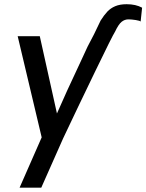

<svg xmlns="http://www.w3.org/2000/svg" viewBox="-20 -722 695 912"><path d="M178 -69.5 64 -550H169L250.5 -183Q290 -274.5 365.5 -434.5L396 -500.5Q426 -555.5 458 -624.5Q474.5 -650.5 489.8 -666.8Q505 -683 527.2 -692.5Q549.5 -702 581.5 -702Q625 -702 655 -685.5L648 -619.5Q645.5 -623.5 625 -626.8Q604.5 -630 590 -630Q572 -630 557.5 -618.2Q543 -606.5 527 -572.5Q513.5 -551.5 430.8 -380.2Q348 -209 280 -65L176 169.5H73Z"/></svg>

Font: JuliaMono Medium
Style: Italic
Weight: 500
Italic angle: -9°
Monospace: yes
Designer: cormullion
Foundry: corm
Version: Version 0.054; ttfautohint (v1.8.4)